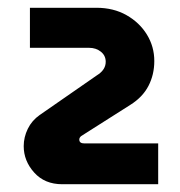

<svg xmlns="http://www.w3.org/2000/svg" viewBox="-20 -719 464 494"><path d="M140 -245Q95 -245 68 -275Q41 -305 41 -343Q41 -366 51.5 -387.5Q62 -409 82 -423L229 -525Q252 -539 252 -560Q252 -576 239.5 -586Q227 -596 209 -596H57V-699H228Q272 -699 305.5 -680Q339 -661 358 -630Q377 -599 377 -562Q377 -527 362 -498Q347 -469 315 -449L189 -369Q184 -365 184 -360Q184 -350 197 -350H387V-245Z"/></svg>

Font: MuseoModerno ExtraBold
Style: Regular
Weight: 800
Designer: Pablo Cosgaya, Héctor Gatti, Marcela Romero, and the Authors of The MuseoModerno Project.
Foundry: Omnibus-Type Team
Version: Version 1.001